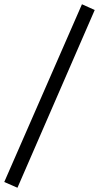

<svg xmlns="http://www.w3.org/2000/svg" viewBox="-47 -715 465 902"><path d="M338 -695 398 -668 35 167 -27 140Z"/></svg>

Font: Faustina VF Beta
Style: Regular
Weight: 400
Designer: Alfonso Garcia
Foundry: Omnibus-Type
Version: Version 1.006